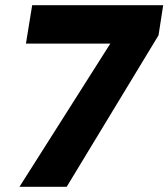

<svg xmlns="http://www.w3.org/2000/svg" viewBox="-20 -720 649 740"><path d="M55 0 409 -558 591 -584 237 0ZM80 -552 104 -700H609L591 -584L413 -552Z"/></svg>

Font: Figtree Light ExtraBold
Style: Italic
Weight: 800
Italic angle: -9.5°
Version: Version 2.001;gftools[0.9.30]